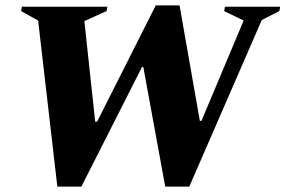

<svg xmlns="http://www.w3.org/2000/svg" viewBox="-20 -685 1056 710"><path d="M192 5 121 -609 58 -644 61 -660H377L374 -644L292 -607L332 -235H339L556 -665H644L719 -238H725L881 -609L809 -644L812 -660H1016L1013 -644L948 -611L680 5H591L510 -437H505L281 5Z"/></svg>

Font: Spectral SC ExtraBold
Style: Italic
Weight: 800
Italic angle: -10°
Designer: Jean-Baptiste Levee
Foundry: Production Type
Version: Version 2.001